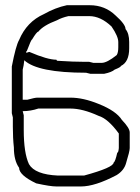

<svg xmlns="http://www.w3.org/2000/svg" viewBox="-20 -710 528 722"><path d="M231.4 -690.4H317.4Q375 -690.4 415 -651.4Q452.1 -618.2 452.1 -600.6Q465.8 -584 465.8 -551.8V-528.3Q465.8 -477.1 434.6 -461.9Q434.6 -457.5 411.1 -448.2Q400.4 -438.5 372.1 -432.6H319.3Q317.4 -432.6 303.7 -436.5Q121.6 -436.5 71.3 -483.4Q69.3 -462.9 65.4 -448.2V-335H83Q111.3 -342.8 120.1 -342.8H245.1Q293 -342.8 350.6 -319.3Q417 -293 438.5 -258.8Q467.8 -228.5 467.8 -211.9V-153.3Q467.8 -141.1 454.1 -96.7Q446.8 -69.3 418.9 -51.8Q337.4 -8.8 284.2 -8.8H192.4Q168.9 -8.8 116.2 -20.5Q51.8 -51.3 51.8 -79.1Q32.2 -106.4 32.2 -155.3Q28.3 -190.9 28.3 -233.4V-268.6Q28.3 -270.5 24.4 -284.2V-460Q39.6 -538.6 51.8 -559.6Q80.6 -628.4 145.5 -657.2Q188 -681.2 231.4 -690.4ZM79.1 -516.6V-510.7Q85.4 -514.6 90.8 -514.6Q158.7 -485.4 192.4 -485.4Q192.9 -481.4 196.3 -481.4Q256.3 -477.5 299.8 -477.5H315.4Q329.1 -473.6 331.1 -473.6H362.3Q382.3 -473.6 418.9 -502.9Q424.8 -512.2 424.8 -532.2V-551.8Q424.8 -573.2 399.4 -610.4Q358.4 -649.4 315.4 -649.4H237.3Q211.9 -643.6 194.3 -633.8Q142.6 -614.3 124 -590.8Q118.2 -590.8 100.6 -561.5Q97.2 -561.5 81.1 -518.6Q79.1 -518.6 79.1 -516.6ZM65.4 -292Q69.3 -278.3 69.3 -276.4V-221.7Q69.3 -134.8 88.9 -92.8Q111.3 -53.7 198.2 -49.8H295.9Q407.2 -80.1 407.2 -98.6Q413.6 -102.1 420.9 -135.7Q425.3 -135.7 426.8 -153.3V-208Q386.2 -263.7 350.6 -274.4Q290.5 -301.8 245.1 -301.8H124Q95.2 -292 65.4 -292Z"/></svg>

Font: CEF Fonts CJK
Style: Regular
Weight: 400
Designer: PartyBoss (派对大魔王)
Version: Release 2.25